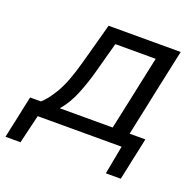

<svg xmlns="http://www.w3.org/2000/svg" viewBox="-186 -615 886 872"><g transform="rotate(20 257.0 -179.0)"><path d="M-72.5 138Q-67 113 -62 88L-51 38Q-45.5 11 -39.8 -15.8Q-34 -42.5 -28.5 -68H23.5Q50 -89.5 81.2 -142Q112.5 -194.5 141 -298Q157.5 -359 170.5 -405.5Q183 -451.5 195 -496H543.5Q531.5 -440.5 520.5 -388.5Q509.5 -336 495 -269.5L484.5 -218.5Q475 -175 467.5 -139Q460 -103 452.5 -68H528.5Q523 -42.5 517.5 -15.5Q511.5 11.5 505.5 39Q500.5 64.5 495.2 88.8Q490 113 484.5 138H412.5L438.5 0H33L0 138ZM213 -283Q196 -220.5 173 -164.5Q150 -108.5 115 -68H370.5Q378 -103 385.8 -139Q393.5 -175 403 -219L413.5 -269Q423.5 -315.5 431.5 -353.5Q439.5 -391.5 447.5 -428H252.5Q243.5 -395.5 234 -360.8Q224.5 -326 213 -283Z"/></g></svg>

Font: Heraclito
Style: Italic
Weight: 400
Italic angle: -12°
Designer: Kostas Bartsokas (font) & Cristiano Sobral (main changes)
Foundry: Kostas Bartsokas (font) & Cristiano Sobral (main changes)
Version: Version 1.00;July 8, 2020;FontCreator 13.0.0.2655 64-bit